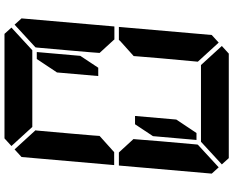

<svg xmlns="http://www.w3.org/2000/svg" viewBox="-112 -928 1040 856"><g transform="rotate(90 408.0 -500.0)"><path d="M162 -515 158 -510H100L136 -924L170 -955L255 -862L240 -698L231 -590L230 -576ZM192 -144 191 -138 90 -45 62 -76 98 -490H156L160 -485L216 -424L213 -384L206 -302ZM654 -485 658 -489H716L680 -76L646 -45L561 -138L562 -144L576 -302L584 -396L586 -424ZM513 -766 573 -856H604L587 -662L534 -582H497ZM726 -955 754 -924 718 -510H660L656 -514L600 -575L601 -586L610 -698L624 -856L625 -862ZM631 -31 597 0H426H302H131L103 -31L204 -124H229H313H437H521H546ZM185 -969 219 -1000H390H514H685L713 -969L612 -876H587H503H379H295H276H270ZM303 -234 243 -144H212L229 -338L282 -418H319Z"/></g></svg>

Font: DSEG14 Classic
Style: Bold Italic
Weight: 700
Italic angle: -5°
Designer: Keshikan(Twitter:@keshinomi_88pro)
Version: Version 0.46